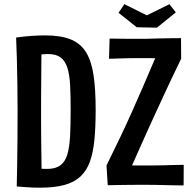

<svg xmlns="http://www.w3.org/2000/svg" viewBox="-20 -875 898 906"><path d="M169.6 10.6Q154.2 10.6 135.7 10.1Q117.2 9.6 97.8 7.9Q78.4 6.2 59 4.8L111.8 -85.6Q127 -83 143.9 -81Q160.8 -79 176.4 -78.5Q192 -78 203 -78Q242.8 -78 265.5 -95.3Q288.2 -112.6 298.2 -147.6Q308.2 -182.6 310.8 -235.3Q313.4 -288 313.4 -358.8Q313.4 -424.2 310.9 -473Q308.4 -521.8 298.1 -554.6Q287.8 -587.4 266.4 -603.7Q245 -620 207.2 -620Q188.4 -620 162.3 -616.9Q136.2 -613.8 108.4 -607.8L56 -697.8Q93 -703.2 128.6 -705.6Q164.2 -708 192.4 -708Q266 -708 312.6 -689.5Q359.2 -671 385.2 -629.7Q411.2 -588.4 421.3 -521.2Q431.4 -454 431.4 -356.6Q431.4 -276.8 425.6 -216.1Q419.8 -155.4 404.3 -112.4Q388.8 -69.4 359.7 -42.2Q330.6 -15 284 -2.2Q237.4 10.6 169.6 10.6ZM59 4.8Q60 -36 61 -96.8Q62 -157.6 62.5 -225.7Q63 -293.8 63 -355.2Q63 -412.8 62 -477Q61 -541.2 59.5 -599.7Q58 -658.2 56 -697.8L176.8 -691.4Q176.2 -661.8 175.7 -628.7Q175.2 -595.6 175 -560.2Q174.8 -524.8 174.5 -489.3Q174.2 -453.8 174 -419.5Q173.8 -385.2 173.8 -354.4Q173.8 -329.4 173.8 -295.2Q173.8 -261 174.3 -222.1Q174.8 -183.2 175.3 -143.1Q175.8 -103 176.3 -65.4Q176.8 -27.8 177.2 3.6ZM497.2 -693Q518 -692.6 540.3 -692.4Q562.6 -692.2 585.4 -691.9Q608.2 -691.6 630.7 -691.8Q653.2 -692 673.4 -692Q697.6 -693 722.6 -693.5Q747.6 -694 775.7 -694.5Q803.8 -695 834.2 -695L834.8 -597.8Q811 -549.2 789.2 -503Q767.4 -456.8 747.5 -413.7Q727.6 -370.6 708.4 -328.8Q689.6 -287.6 671.7 -248.3Q653.8 -209 637 -170.7Q620.2 -132.4 603 -94.2Q619 -94.2 635.4 -94.2Q651.8 -94.2 668.3 -94.2Q684.8 -94.2 699.8 -94.2Q734.2 -94.6 756.5 -95.1Q778.8 -95.6 799 -96.4Q819.2 -97.2 847 -97.2L846.4 0Q825.8 0 804.9 -0.5Q784 -1 762 -1.5Q740 -2 716 -2.5Q692 -3 664.4 -3Q641 -3 613.4 -2.8Q585.8 -2.6 560 -2.3Q534.2 -2 514.9 -1.5Q495.6 -1 488.4 -1L482.6 -94.2Q518.8 -167.8 549 -231Q579.2 -294.2 606 -354.8Q633.2 -416.4 659.6 -477Q686 -537.6 712.4 -600.4Q701 -600.4 687.7 -600.6Q674.4 -600.8 660.9 -600.8Q647.4 -600.8 634.8 -600.8Q607.2 -600.8 585.6 -600.3Q564 -599.8 547.2 -599.3Q530.4 -598.8 517.5 -598.3Q504.6 -597.8 494.4 -597.8ZM720.4 -744.4 625.2 -746.4 539.4 -814.6 566.8 -855.4 672.8 -802.6 779.4 -855.2 809.6 -816.6Z"/></svg>

Font: Truculenta
Style: Regular
Weight: 400
Designer: Ivan Castro, Eva Sanz & Omnibus-Type Team
Foundry: Omnibus-Type
Version: Version 1.002